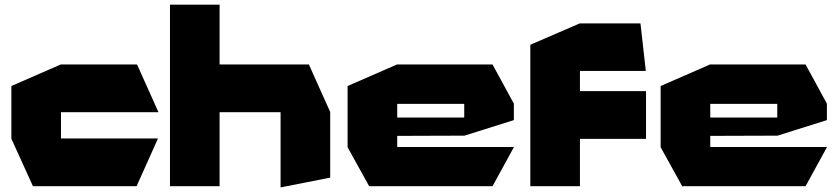

<svg xmlns="http://www.w3.org/2000/svg" viewBox="-20 -803 3619 828"><path d="M122 0 29 -205V-206H661V-205L569 0ZM29 -206V-432L242 -525H243V-206ZM243 -319V-525H571L663 -320V-319Z M713 0V-783H927V0ZM1190 5V-319H1404V-37L1191 5ZM927 -319V-525H1312L1404 -320V-319Z M1572 0 1479 -168V-169H2196V-168L2104 0ZM1479 -169V-432L1692 -525H1693V-169ZM1693 -217V-296H1982V-218ZM1693 -355V-525H2104L2196 -356V-355ZM1982 -218V-355H2196V-285L1983 -218Z M2481 -204 2268 -410H2766V-204ZM2267 0V-410H2268L2481 -204V0ZM2267 -410V-610L2480 -702H2481V-410ZM2481 -497V-702H2742L2765 -498V-497Z M2922 0 2829 -168V-169H3546V-168L3454 0ZM2829 -169V-432L3042 -525H3043V-169ZM3043 -217V-296H3332V-218ZM3043 -355V-525H3454L3546 -356V-355ZM3332 -218V-355H3546V-285L3333 -218Z"/></svg>

Font: Foldit ExtraBold
Style: Regular
Weight: 800
Version: Version 1.003